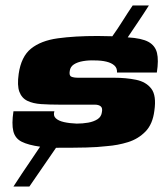

<svg xmlns="http://www.w3.org/2000/svg" viewBox="-20 -596 612 699"><path d="M29 83Q44 60 60.5 35Q77 10 94 -14.5Q111 -39 126 -62Q83 -68 59 -80Q35 -92 28.5 -118.5Q22 -145 29 -191Q66 -191 103 -191Q140 -191 178 -191Q173 -175 183 -165.5Q193 -156 213 -151.5Q233 -147 259 -146Q281 -146 301 -149.5Q321 -153 335 -162Q349 -171 351 -188Q354 -203 346.5 -209Q339 -215 325 -215Q293 -215 261 -215Q229 -215 197 -215Q160 -215 130 -217Q100 -219 79.5 -229Q59 -239 50.5 -262Q42 -285 48 -327Q57 -390 93 -419Q129 -448 190.5 -456.5Q252 -465 335 -465Q349 -465 362.5 -464.5Q376 -464 389 -464Q409 -492 426.5 -520Q444 -548 463 -576H522Q503 -546 484 -518Q465 -490 445 -460Q496 -457 520.5 -443.5Q545 -430 551.5 -403.5Q558 -377 551 -332Q515 -332 479 -332Q443 -332 406 -332Q407 -348 396.5 -357.5Q386 -367 367.5 -371.5Q349 -376 325 -376Q303 -377 282.5 -373.5Q262 -370 249 -361.5Q236 -353 234 -338Q231 -321 239.5 -317Q248 -313 265 -313Q298 -313 330 -313Q362 -313 395 -313Q439 -313 475.5 -305.5Q512 -298 531 -273Q550 -248 542 -193Q536 -144 509.5 -117Q483 -90 446 -78.5Q409 -67 369 -64Q335 -60 293.5 -59Q252 -58 184 -58L87 83Z"/></svg>

Font: Genos Thin ExtraBold
Style: Italic
Weight: 800
Italic angle: -8°
Version: Version 1.010